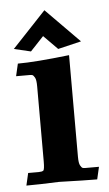

<svg xmlns="http://www.w3.org/2000/svg" viewBox="-47 -626 373 658"><g transform="rotate(-5 139.5 -296.5)"><path d="M260.7 0.5Q222.7 0.5 129.4 -2.4Q60.1 0.5 17.1 0.5L26.9 -42H62.5Q74.7 -42 79.1 -45.4Q83.5 -48.8 83.5 -76.7V-335.4Q83.5 -357.4 78.9 -365.5Q74.2 -373.5 70.8 -374.8Q67.4 -376 62.5 -376H14.6L24.4 -418.5Q84.5 -418.5 201.7 -432.1V-82.5Q201.7 -60.5 206.3 -52.5Q210.9 -44.4 214.4 -43.2Q217.8 -42 222.7 -42H270.5ZM166.5 -456.5 118.7 -504.9 72.8 -456.1 15.1 -469.7 130.9 -592.8 246.6 -475.6Z"/></g></svg>

Font: Quaaykop
Style: Bold
Weight: 700
Designer: Tup Wanders
Foundry: Free font, DO NOT SELL
Version: Version 1.00;July 31, 2023;FontCreator 11.5.0.2430 64-bit